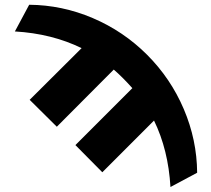

<svg xmlns="http://www.w3.org/2000/svg" viewBox="-20 -542 863 787"><path d="M41 -413.1 99.6 -522.5Q234.4 -521.5 360.4 -467.8Q486.3 -414.1 583 -317.4Q679.7 -220.7 733.4 -94.7Q787.1 31.2 788.1 166L678.7 224.6Q669.9 72.3 611.3 -47.9L399.4 164.1L289.1 52.7L522.5 -180.7Q481.4 -226.6 446.3 -256.8L212.9 -22.5L101.6 -132.8L314.5 -344.7Q192.4 -404.3 41 -413.1Z"/></svg>

Font: GenEi M Gothic v2 Heavy
Style: Regular
Weight: 800
Version: Version 2.0